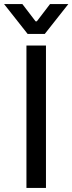

<svg xmlns="http://www.w3.org/2000/svg" viewBox="-50 -924 356 944"><path d="M80 -700H176V0H80ZM-30 -904H60L125 -819H131L196 -904H286L170 -757H86Z"/></svg>

Font: Chakra Petch Medium
Style: Regular
Weight: 500
Designer: Katatrad Aksorn Co.,Ltd.
Foundry: Cadson Demak Co.,Ltd.
Version: Version 1.000; ttfautohint (v1.6)